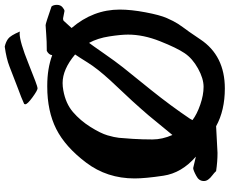

<svg xmlns="http://www.w3.org/2000/svg" viewBox="-98 -843 950 794"><g transform="rotate(-90 377.0 -446.0)"><path d="M643.6 -838.9Q640.6 -839.8 635.7 -839.8Q601.6 -839.8 509.8 -802.7Q418 -765.6 409.2 -765.6Q400.4 -765.6 371.6 -786.6Q342.8 -807.6 342.8 -816.4Q342.8 -819.3 344.7 -821.3Q370.1 -833 408.2 -846.7L499 -881.8Q531.2 -894.5 581.1 -901.4Q599.6 -897.5 613.3 -887.7Q627 -877.9 643.6 -838.9ZM596.7 -552.7Q586.9 -540 553.7 -492.2Q520.5 -444.3 495.1 -412.1Q495.1 -412.1 402.3 -296.9Q335 -212.9 283.2 -135.7Q278.3 -126 277.3 -125Q301.8 -106.4 341.3 -92.8Q380.9 -79.1 415 -79.1Q449.2 -79.1 490.7 -102.1Q532.2 -125 554.2 -157.7Q576.2 -190.4 603.5 -259.3Q630.9 -328.1 630.9 -391.6Q630.9 -420.9 623.5 -468.8Q616.2 -516.6 596.7 -552.7ZM548.8 -610.4Q487.3 -662.1 430.7 -662.1Q416 -662.1 400.4 -659.2Q345.7 -649.4 310.5 -619.1Q275.4 -588.9 249 -546.9Q222.7 -504.9 214.4 -476.6Q206.1 -448.2 204.1 -429.2Q202.1 -410.2 199.7 -371.1Q197.3 -332 197.3 -291Q197.3 -250 215.8 -208L296.9 -306.6Q318.4 -332 357.4 -375L442.4 -465.8Q491.2 -519.5 515.1 -558.1Q539.1 -596.7 548.8 -610.4ZM79.1 -122.1 125 -111.3H126Q58.6 -169.9 47.4 -245.1Q36.1 -320.3 36.1 -364.3Q36.1 -478.5 101.6 -564.9Q167 -651.4 240.7 -688.5Q314.5 -725.6 416 -725.6H419.9Q490.2 -725.6 545.9 -705.1Q546.9 -718.8 563.5 -727.5Q604.5 -727.5 633.8 -730Q663.1 -732.4 669.9 -732.4Q676.8 -732.4 747.1 -708Q753.9 -700.2 753.9 -685.5Q753.9 -670.9 744.1 -662.6Q734.4 -654.3 728.5 -654.3L698.2 -660.2Q691.4 -660.2 688.5 -658.2L658.2 -625Q734.4 -536.1 734.4 -425.8Q734.4 -378.9 723.1 -319.3Q711.9 -259.8 699.2 -231Q686.5 -202.1 675.8 -185.5Q665 -168.9 642.6 -138.7L611.3 -92.8Q543.9 8.8 408.2 8.8Q317.4 8.8 252 -27.3L141.6 -21.5Q105.5 -21.5 66.4 -27.3Q60.5 -34.2 48.8 -43Q25.4 -60.5 25.4 -77.1V-78.1Q25.4 -98.6 46.9 -109.4Q70.3 -122.1 79.1 -122.1Z"/></g></svg>

Font: Essays1743
Style: Medium
Weight: 500
Designer: Based on the typeface in a 1743 English translation of the essays of Montaigne.  PostScript/TrueType font designed by Jo
Version: Version 002.100